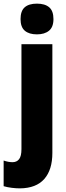

<svg xmlns="http://www.w3.org/2000/svg" viewBox="-62 -796 365 1056"><path d="M51 -691Q51 -736 74 -756Q97 -776 141 -776Q185 -776 208.5 -756Q232 -736 232 -691Q232 -647 207.5 -627Q183 -607 141 -607Q98 -607 74.5 -627Q51 -647 51 -691ZM48 240Q27 240 2.5 237Q-22 234 -42 228V87Q-16 96 7 96Q30 96 43 79.5Q56 63 56 24V-553H226V45Q226 138 181.5 188.5Q137 239 48 240Z"/></svg>

Font: Noto Sans Tamil Condensed Black
Style: Regular
Weight: 900
Width: 3
Designer: Jelle Bosma - Monotype Design Team
Foundry: Monotype Imaging Inc.
Version: Version 2.004; ttfautohint (v1.8.4.7-5d5b)